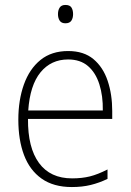

<svg xmlns="http://www.w3.org/2000/svg" viewBox="-20 -745 527 775"><path d="M255 -539Q318 -539 357 -506.5Q396 -474 414.5 -419Q433 -364 433 -297V-265H93Q92 -149 137.5 -87Q183 -25 271 -25Q311 -25 343 -33Q375 -41 414 -61V-23Q381 -7 346.5 1.5Q312 10 270 10Q196 10 148 -24Q100 -58 77 -119Q54 -180 54 -262Q54 -341 76.5 -404Q99 -467 143.5 -503Q188 -539 255 -539ZM255 -505Q186 -505 143.5 -453Q101 -401 94 -299H395Q396 -358 381 -405Q366 -452 335 -478.5Q304 -505 255 -505ZM244 -725Q262 -725 268.5 -714.5Q275 -704 275 -688Q275 -672 268 -661.5Q261 -651 244 -651Q228 -651 221 -661.5Q214 -672 214 -688Q214 -704 221 -714.5Q228 -725 244 -725Z"/></svg>

Font: Noto Sans Ethiopic SemiCondensed ExtraLight
Style: Regular
Weight: 200
Width: 4
Designer: Monotype Design Team
Foundry: Monotype Imaging Inc.
Version: Version 2.102; ttfautohint (v1.8.4.7-5d5b)